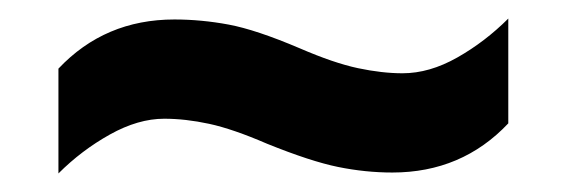

<svg xmlns="http://www.w3.org/2000/svg" viewBox="-20 -456 612 207"><path d="M268 -301Q231 -317 205.5 -322.5Q180 -328 157 -328Q129 -328 98.5 -311Q68 -294 43 -269V-382Q93 -435 168 -435Q197 -435 226.5 -429.5Q256 -424 303 -404Q340 -388 366 -382.5Q392 -377 414 -377Q443 -377 473 -394Q503 -411 528 -436V-323Q478 -270 403 -270Q374 -270 344.5 -276Q315 -282 268 -301Z"/></svg>

Font: Noto Sans Gujarati UI
Style: Bold
Weight: 700
Designer: Jelle Bosma - Monotype Design Team, Universal Thirst
Foundry: Monotype Imaging Inc.
Version: Version 2.106; ttfautohint (v1.8.4.7-5d5b)